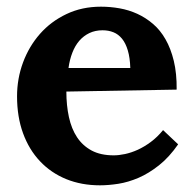

<svg xmlns="http://www.w3.org/2000/svg" viewBox="-20 -536 578 572"><path d="M285.6 -445.8Q263.7 -445.8 246.3 -437.5Q229 -429.2 216.3 -414.6Q203.6 -399.9 195.6 -379.2Q187.5 -358.4 184.1 -333.5H368.2Q367.2 -364.3 360.8 -385.7Q354.5 -407.2 343.5 -420.7Q332.5 -434.1 317.9 -439.9Q303.2 -445.8 285.6 -445.8ZM506.3 -269 177.7 -263.2Q177.7 -222.2 185.3 -187.3Q192.9 -152.3 209.5 -127.2Q226.1 -102.1 252.9 -87.6Q279.8 -73.2 318.8 -73.2Q334 -73.2 352.5 -77.1Q371.1 -81.1 390.4 -89.8Q409.7 -98.6 429.2 -113Q448.7 -127.4 465.8 -148.4L510.7 -106Q483.9 -67.4 453.6 -43.5Q423.3 -19.5 392.8 -6.3Q362.3 6.8 332.8 11.5Q303.2 16.1 277.8 16.1Q222.7 16.1 177.2 -2.4Q131.8 -21 99.1 -55.7Q66.4 -90.3 48.6 -139.2Q30.8 -188 30.8 -249Q30.8 -301.8 48.6 -349.9Q66.4 -397.9 99.1 -435.1Q131.8 -472.2 178 -494.1Q224.1 -516.1 280.8 -516.1Q308.6 -516.1 336.2 -511.2Q363.8 -506.3 388.9 -494.9Q414.1 -483.4 435.8 -464.8Q457.5 -446.3 473.1 -418.9Q488.8 -391.6 497.8 -354.5Q506.8 -317.4 506.3 -269Z"/></svg>

Font: Parastoo FD
Style: Bold-FD
Weight: 700
Foundry: Saber Rastikerdar (saber.rastikerdar@gmail.com)
Version: Version 2.0.1